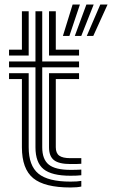

<svg xmlns="http://www.w3.org/2000/svg" viewBox="-20 -820 505 850"><path d="M292 -42Q209 -42 173 -71.2Q137 -100.5 137 -168V-522H20V-548H137V-770H167V-548H330V-522H167V-168Q167 -114.5 196 -91.2Q225 -68 292 -68Q304 -68 315.5 -68.2Q327 -68.5 340 -69.2V-44.2Q330 -43 318.6 -42.5Q307.2 -42 292 -42ZM292 10Q177 10 127 -31.2Q77 -72.5 77 -168V-470H20V-496H107V-168Q107 -86.8 149.9 -51.4Q192.8 -16 292 -16Q307.8 -16 319.4 -16.8Q331 -17.5 340 -19.2V5.8Q322.2 10 292 10ZM292 -93.8Q241.2 -93.8 219.1 -111Q197 -128.2 197 -168V-496H330V-470H227V-168Q227 -142.2 242.1 -131Q257.2 -119.8 292 -119.8Q315 -119.8 326.4 -119.8Q337.8 -119.8 340 -120V-95Q333 -94.5 322.1 -94.1Q311.2 -93.8 292 -93.8ZM20 -574V-600H77V-770H107V-574ZM197 -574V-770H227V-600H330V-574ZM364.2 -661 424 -800H456.2L393 -661ZM258.5 -661 301.5 -800H333.8L287.2 -661ZM311.2 -661 362.5 -800H394.8L339.8 -661Z"/></svg>

Font: Big Shoulders Inline Display Thin Black
Style: Regular
Weight: 900
Version: Version 2.002